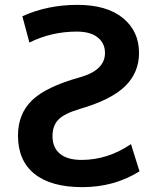

<svg xmlns="http://www.w3.org/2000/svg" viewBox="-20 -760 648 790"><path d="M101 -585 72 -693Q175 -740 299 -740Q419 -740 485.5 -686Q552 -632 552 -542Q552 -461 494.5 -405Q437 -349 309 -312Q245 -293 220.5 -268Q196 -243 196 -200Q196 -153 226.5 -127.5Q257 -102 316 -102Q423 -102 519 -167L554 -55Q450 10 319 10Q190 10 122 -44.5Q54 -99 54 -202Q54 -291 111.5 -347Q169 -403 309 -442Q412 -471 412 -542Q412 -582 382 -606Q352 -630 296 -630Q192 -630 101 -585Z"/></svg>

Font: M PLUS 1p
Style: Bold
Weight: 700
Version: Version 1.062